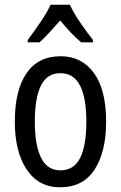

<svg xmlns="http://www.w3.org/2000/svg" viewBox="-20 -786 514 816"><path d="M431 -269Q431 -141 382 -65.5Q333 10 235 10Q144 10 93.5 -65.5Q43 -141 43 -269Q43 -402 92.5 -474.5Q142 -547 238 -547Q327 -547 379 -476Q431 -405 431 -269ZM128 -269Q128 -169 154.5 -115.5Q181 -62 237 -62Q294 -62 320.5 -114.5Q347 -167 347 -269Q347 -370 320 -422.5Q293 -475 237 -475Q180 -475 154 -422.5Q128 -370 128 -269ZM277 -766Q292 -732 321 -690Q350 -648 375 -616V-606H325Q303 -624 280.5 -648Q258 -672 236 -699Q212 -672 189.5 -647.5Q167 -623 148 -606H98V-616Q124 -651 152 -692Q180 -733 195 -766Z"/></svg>

Font: Avrile Sans Condensed
Style: Regular
Weight: 400
Width: 3
Designer: Monotype Design Team
Foundry: Monotype Imaging Inc.
Version: Version 2.001;September 10, 2019;FontCreator 11.5.0.2425 64-